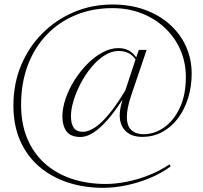

<svg xmlns="http://www.w3.org/2000/svg" viewBox="-20 -742 923 874"><path d="M628 -119Q578 -119 551.5 -145.8Q525 -172.5 525 -217Q525 -227.5 526.5 -239Q528 -250.5 531 -262.5L540 -297.5H544Q510.5 -246 482 -211.2Q453.5 -176.5 429.2 -156.2Q405 -136 384.8 -127.2Q364.5 -118.5 347 -118.5Q300.5 -118.5 282.2 -144.8Q264 -171 264 -211.5Q264 -250.5 278.8 -293.5Q293.5 -336.5 319.2 -377.2Q345 -418 377.8 -451Q410.5 -484 446.8 -503.5Q483 -523 519 -523Q547 -523 567.5 -511.5Q588 -500 604.5 -475L599 -469Q581.5 -493.5 562 -501.8Q542.5 -510 520.5 -510Q488 -510 456.2 -490Q424.5 -470 396.8 -436.8Q369 -403.5 348 -363.8Q327 -324 315 -284.5Q303 -245 303 -212.5Q303 -178.5 315.8 -160.2Q328.5 -142 356.5 -142Q372.5 -142 392.5 -150.8Q412.5 -159.5 436.5 -180.8Q460.5 -202 489 -238.8Q517.5 -275.5 550.5 -330.5L599 -477.5L612 -515H647.5L576 -304Q566.5 -275.5 562 -252.2Q557.5 -229 557.5 -210.5Q557.5 -168.5 578.2 -149.8Q599 -131 632.5 -131Q683.5 -131 727.8 -162.5Q772 -194 799 -252.2Q826 -310.5 826 -391Q826 -458.5 800.8 -515.8Q775.5 -573 730 -615.5Q684.5 -658 624 -681.5Q563.5 -705 492 -705Q400 -705 323.8 -673.2Q247.5 -641.5 192 -583.2Q136.5 -525 106.2 -444.2Q76 -363.5 76 -265Q76 -178.5 104.2 -111.2Q132.5 -44 184 2Q235.5 48 306.2 71.8Q377 95.5 462 95.5Q503 95.5 553.2 86Q603.5 76.5 655 56.5Q706.5 36.5 752 6L756.5 16Q715.5 46 663.8 67.8Q612 89.5 557 101.2Q502 113 449.5 113Q363.5 113 289.2 88.8Q215 64.5 159.2 17Q103.5 -30.5 72.2 -100.5Q41 -170.5 41 -262Q41 -360.5 75.8 -444Q110.5 -527.5 172.5 -589.8Q234.5 -652 316.2 -686.8Q398 -721.5 492.5 -721.5Q572.5 -721.5 638.5 -697.8Q704.5 -674 752.5 -631.2Q800.5 -588.5 826.5 -531Q852.5 -473.5 852.5 -406.5Q852.5 -347.5 836.2 -295.2Q820 -243 790 -203.2Q760 -163.5 718.8 -141.2Q677.5 -119 628 -119Z"/></svg>

Font: Newsreader 60pt ExtraLight
Style: Regular
Weight: 250
Designer: Hugues Gentile
Foundry: Production Type
Version: Version 1.003